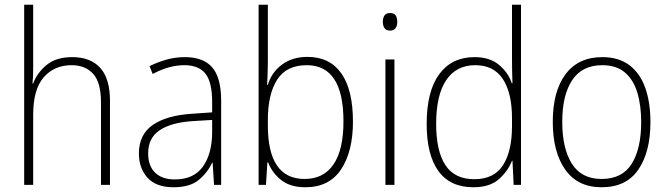

<svg xmlns="http://www.w3.org/2000/svg" viewBox="-20 -780 2818 810"><path d="M120 -504Q120 -481 119.5 -464.5Q119 -448 117 -428H120Q136 -472 176 -505.5Q216 -539 285 -539Q362 -539 403 -493.5Q444 -448 444 -354V0H406V-349Q406 -432 373 -468.5Q340 -505 282 -505Q209 -505 164.5 -454Q120 -403 120 -296V0H82V-760H120Z M760 -539Q838 -539 875.5 -495.5Q913 -452 913 -355V0H883L877 -94H875Q856 -52 818.5 -21Q781 10 712 10Q639 10 602.5 -30Q566 -70 566 -133Q566 -212 624 -252.5Q682 -293 789 -300L875 -306V-349Q875 -434 846.5 -469.5Q818 -505 758 -505Q726 -505 693 -496Q660 -487 624 -468L611 -501Q645 -518 682.5 -528.5Q720 -539 760 -539ZM792 -269Q702 -263 653.5 -230.5Q605 -198 605 -133Q605 -80 634.5 -51.5Q664 -23 717 -23Q797 -23 835.5 -76.5Q874 -130 875 -219V-274Z M1110 -520Q1110 -497 1109 -469.5Q1108 -442 1107 -422H1110Q1125 -474 1169 -507Q1213 -540 1277 -540Q1371 -540 1420 -470.5Q1469 -401 1469 -267Q1469 -141 1419 -65.5Q1369 10 1268 10Q1206 10 1167.5 -19.5Q1129 -49 1111 -95H1108L1102 0H1071V-760H1110ZM1274 -505Q1188 -505 1149 -443.5Q1110 -382 1110 -274V-251Q1110 -25 1265 -25Q1345 -25 1387 -86.5Q1429 -148 1429 -268Q1429 -505 1274 -505Z M1625 -725Q1643 -725 1649.5 -714.5Q1656 -704 1656 -688Q1656 -672 1649 -661.5Q1642 -651 1625 -651Q1609 -651 1602 -661.5Q1595 -672 1595 -688Q1595 -704 1602 -714.5Q1609 -725 1625 -725ZM1644 -529V0H1606V-529Z M1977 10Q1879 10 1829.5 -58.5Q1780 -127 1780 -257Q1780 -395 1833 -467Q1886 -539 1982 -539Q2046 -539 2085 -506.5Q2124 -474 2139 -429H2142Q2140 -481 2140 -530V-760H2178V0H2147L2142 -102H2140Q2123 -58 2084.5 -24Q2046 10 1977 10ZM1981 -24Q2064 -24 2102 -83Q2140 -142 2140 -248V-281Q2140 -388 2101.5 -446.5Q2063 -505 1985 -505Q1905 -505 1862.5 -442Q1820 -379 1820 -257Q1820 -143 1859 -83.5Q1898 -24 1981 -24Z M2724 -265Q2724 -139 2673 -64.5Q2622 10 2518 10Q2417 10 2364.5 -64.5Q2312 -139 2312 -266Q2312 -395 2366 -467Q2420 -539 2521 -539Q2591 -539 2636 -504.5Q2681 -470 2702.5 -408.5Q2724 -347 2724 -265ZM2352 -266Q2352 -154 2392.5 -89.5Q2433 -25 2518 -25Q2605 -25 2645 -89Q2685 -153 2685 -265Q2685 -336 2668.5 -390Q2652 -444 2616 -474.5Q2580 -505 2521 -505Q2436 -505 2394 -442Q2352 -379 2352 -266Z"/></svg>

Font: Noto Sans Lao Looped SemiCondensed ExtraLight
Style: Regular
Weight: 200
Width: 4
Designer: Mark Frömberg, Ben Mitchell
Foundry: The Fontpad Ltd
Version: Version 1.002; ttfautohint (v1.8.4.7-5d5b)